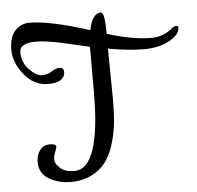

<svg xmlns="http://www.w3.org/2000/svg" viewBox="-48 -670 740 723"><g transform="rotate(-5 322.5 -308.0)"><path d="M307 -326V-496Q288 -500 252 -508.5Q216 -517 197 -521Q140 -533 107 -533Q44 -533 44 -498Q44 -459 70.5 -432Q97 -405 118 -405Q139 -405 155.5 -416Q172 -427 185 -427Q202 -427 202 -409.5Q202 -392 186.5 -381Q171 -370 138 -370Q85 -370 48 -416Q11 -462 11 -510Q11 -558 33 -582Q55 -606 88 -606Q164 -606 314 -558Q326 -621 359 -621Q374 -621 374 -539Q471 -509 541 -509Q586 -509 620 -538Q630 -546 637.5 -546Q645 -546 645 -539Q645 -512 605 -490.5Q565 -469 509 -469Q453 -469 374 -483Q376 -345 376 -293Q376 -241 372.5 -204Q369 -167 357 -126.5Q345 -86 325.5 -58.5Q306 -31 271.5 -13Q237 5 191.5 5Q146 5 109.5 -16Q73 -37 73 -81Q73 -108 87 -125.5Q101 -143 124.5 -143Q148 -143 148 -132Q148 -127 142 -112.5Q136 -98 136 -83.5Q136 -69 154.5 -52Q173 -35 208 -35Q307 -35 307 -326Z"/></g></svg>

Font: Cookie
Style: Regular
Weight: 400
Designer: Ania Kruk
Foundry: Ania Kruk
Version: Version 1.004